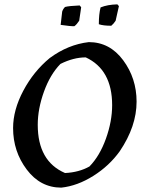

<svg xmlns="http://www.w3.org/2000/svg" viewBox="-20 -848 665 880"><path d="M433 -737Q433 -784 441 -814Q473 -827 518 -828L525 -820Q522 -805 516 -780Q510 -755 510 -753Q501 -739 490 -730Q453 -730 433 -737ZM258 -734 265 -795Q269 -807 278 -816Q296 -821 345 -823L352 -815Q351 -807 349 -793.5Q347 -780 345 -767Q343 -754 343 -753Q332 -736 321 -728Q305 -727 258 -734ZM261 12Q165 12 102.5 -71Q40 -154 40 -261Q40 -344 87 -432.5Q134 -521 208 -582Q292 -644 387 -655Q483 -655 544.5 -572Q606 -489 606 -382Q606 -269 529 -155Q481 -88 408 -42Q335 4 261 12ZM278 -55Q342 -58 390 -85Q437 -133 465.5 -212.5Q494 -292 494 -366Q494 -529 373 -585Q317 -585 257 -555Q210 -507 181.5 -428Q153 -349 153 -276Q153 -109 278 -55Z"/></svg>

Font: Albura Medium
Style: Italic
Weight: 462
Italic angle: -7°
Designer: Mercedes Jáuregui
Foundry: Omnibus-Type Team
Version: Version 1.000